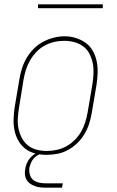

<svg xmlns="http://www.w3.org/2000/svg" viewBox="-20 -709 540 889"><path d="M195 8Q169 8 143 1.5Q117 -5 97 -20.5Q77 -36 64.5 -58.5Q52 -81 47 -106.5Q42 -132 43 -159Q44 -186 48 -213L70 -343Q74 -368 82 -393Q90 -418 103.5 -441Q117 -464 136.5 -483.5Q156 -503 179.5 -515.5Q203 -528 228.5 -534.5Q254 -541 279 -541Q306 -541 331.5 -533Q357 -525 377.5 -510Q398 -495 410.5 -472Q423 -449 428 -423.5Q433 -398 432 -371Q431 -344 427 -317L405 -187Q401 -162 393 -137Q385 -112 371.5 -89Q358 -66 338.5 -47Q319 -28 295.5 -15Q272 -2 246.5 3Q221 8 195 8ZM196 -10Q219 -10 242.5 -15Q266 -20 287 -31.5Q308 -43 326 -61Q344 -79 356 -100Q368 -121 375 -144Q382 -167 386 -190L408 -320Q412 -344 413 -368.5Q414 -393 409.5 -416Q405 -439 394.5 -459.5Q384 -480 365.5 -494Q347 -508 324 -514Q301 -520 277 -520Q253 -520 230 -514.5Q207 -509 186 -497.5Q165 -486 148 -468Q131 -450 119 -429Q107 -408 100 -385.5Q93 -363 89 -340L68 -210Q64 -186 62.5 -161.5Q61 -137 65.5 -114.5Q70 -92 80.5 -71.5Q91 -51 108.5 -36.5Q126 -22 149 -16Q172 -10 196 -10ZM192 160Q179 160 166 158.5Q153 157 141 152.5Q129 148 119 141Q109 134 103 123.5Q97 113 95.5 100Q94 87 97 73Q99 57 107.5 40.5Q116 24 130 12Q144 0 161 -5Q178 -10 195 -10L194 0Q180 0 166.5 4.5Q153 9 142 19Q131 29 125 42Q119 55 116 68Q114 85 118.5 100.5Q123 116 135 125Q147 134 163 137Q179 140 196 140H271L267 160ZM156 -671V-689H456V-671Z"/></svg>

Font: Iosevka Slab Thin Oblique
Style: Regular
Weight: 100
Italic angle: -9°
Monospace: yes
Designer: Belleve Invis
Foundry: Belleve Invis
Version: Version 11.1.0; ttfautohint (v1.8.3)